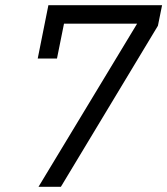

<svg xmlns="http://www.w3.org/2000/svg" viewBox="-20 -718 643 738"><path d="M214 0 587 -619 603 -698H166L125 -493H199L226 -627H507L128 0Z"/></svg>

Font: Braiins Sans
Style: Italic
Weight: 400
Italic angle: -11.31°
Designer: Mike Abbink, Paul van der Laan, Pieter van Rosmalen, Jiri Chlebus, Lubos Buracinsky
Foundry: Bold Monday, Sudetype
Version: Version 1.000;hotconv 1.0.109;makeotfexe 2.5.65596